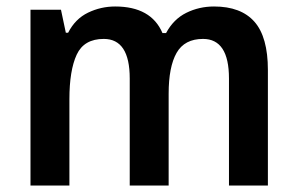

<svg xmlns="http://www.w3.org/2000/svg" viewBox="-20 -572 917 592"><path d="M640 -552Q723 -552 764.5 -505Q806 -458 806 -356V0H686V-330Q686 -452 606 -452Q549 -452 524.5 -409Q500 -366 500 -283V0H380V-330Q380 -452 300 -452Q239 -452 216.5 -403.5Q194 -355 194 -266V0H74V-542H168L183 -471H190Q212 -514 251.5 -533Q291 -552 335 -552Q446 -552 481 -470H492Q515 -513 554.5 -532.5Q594 -552 640 -552Z"/></svg>

Font: Noto Sans Tamil SemiCondensed SemiBold
Style: Regular
Weight: 600
Width: 4
Designer: Jelle Bosma - Monotype Design Team
Foundry: Monotype Imaging Inc.
Version: Version 2.004; ttfautohint (v1.8.4.7-5d5b)